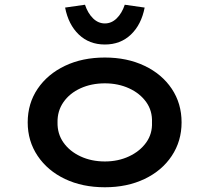

<svg xmlns="http://www.w3.org/2000/svg" viewBox="-20 -781 885 811"><path d="M423 10Q328 10 254.5 -25Q181 -60 139 -122.5Q97 -185 97 -264Q97 -344 139 -406Q181 -468 254.5 -503Q328 -538 423 -538Q517 -538 590.5 -503Q664 -468 705.5 -406Q747 -344 747 -264Q747 -185 705.5 -122.5Q664 -60 590.5 -25Q517 10 423 10ZM423 -99Q479 -99 525 -120.5Q571 -142 597.5 -179Q624 -216 622 -264Q624 -313 597.5 -350Q571 -387 525 -408Q479 -429 423 -429Q366 -429 320 -408Q274 -387 248 -349.5Q222 -312 223 -264Q222 -216 248 -179Q274 -142 320 -120.5Q366 -99 423 -99ZM423 -593Q357 -593 313 -635Q269 -677 255 -749L339 -761Q351 -725 373 -703.5Q395 -682 423 -682Q451 -682 473 -703.5Q495 -725 507 -761L591 -749Q577 -677 533 -635Q489 -593 423 -593Z"/></svg>

Font: Lexend Mega Medium
Style: Regular
Weight: 500
Version: Version 1.007